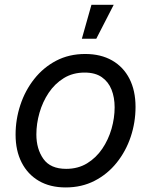

<svg xmlns="http://www.w3.org/2000/svg" viewBox="-20 -781 640 812"><path d="M257.8 11.7Q191.9 11.7 144.5 -15.9Q97.2 -43.5 71.5 -93.8Q45.9 -144 45.9 -211.4Q45.9 -276.4 66.2 -337.4Q86.4 -398.4 124.8 -447Q163.1 -495.6 217.5 -524.2Q272 -552.7 340.3 -552.7Q406.2 -552.7 454.1 -525.4Q502 -498 527.6 -447.8Q553.2 -397.5 553.2 -329.1Q553.2 -263.2 532.7 -202.1Q512.2 -141.1 473.4 -92.8Q434.6 -44.4 380.1 -16.4Q325.7 11.7 257.8 11.7ZM259.8 -66.9Q310.1 -66.9 348.4 -90.3Q386.7 -113.8 412.6 -152.1Q438.5 -190.4 451.7 -236.3Q464.8 -282.2 464.8 -327.1Q464.8 -368.7 451.7 -401.9Q438.5 -435.1 410.6 -454.6Q382.8 -474.1 337.9 -474.1Q288.1 -474.1 250 -450.7Q211.9 -427.2 186 -388.7Q160.2 -350.1 147 -304Q133.8 -257.8 133.8 -212.4Q133.8 -150.9 163.6 -108.9Q193.4 -66.9 259.8 -66.9ZM326.2 -617.2 366.7 -760.7H460.9L387.2 -617.2Z"/></svg>

Font: Inter Variable
Style: Italic
Weight: 400
Italic angle: -9.39999°
Designer: Rasmus Andersson
Foundry: rsms
Version: Version 4.001;git-9221beed3